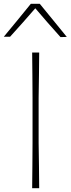

<svg xmlns="http://www.w3.org/2000/svg" viewBox="-61 -989 371 1009"><path d="M108 0Q109 -61 109.2 -117Q109.5 -173 110 -238V-475Q109.5 -540.5 109.2 -596.5Q109 -652.5 108 -713H145Q144.5 -652.5 143.8 -596.5Q143 -540.5 142 -475V-238Q143 -173 143.8 -117Q144.5 -61 145 0ZM257 -794Q188 -870.5 124.5 -945.5Q92 -908 59.2 -870.8Q26.5 -833.5 -8 -796H-41Q-5 -839.5 30.5 -882.5Q66 -925.5 101 -969H148Q183 -926.5 218.8 -882.5Q254.5 -838.5 290 -795Z"/></svg>

Font: Commissioner Loud Thin
Style: Regular
Weight: 100
Designer: Kostas Bartsokas
Foundry: Kostas Bartsokas
Version: Version 1.000; ttfautohint (v1.8.3)